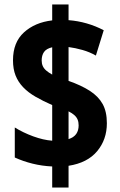

<svg xmlns="http://www.w3.org/2000/svg" viewBox="-20 -779 535 857"><path d="M213 -36Q168 -38 125.5 -48.5Q83 -59 46 -76V-210Q83 -187 128 -170.5Q173 -154 213 -151V-310Q172 -328 139 -347Q106 -366 83.5 -389.5Q61 -413 49.5 -442Q38 -471 38 -510Q38 -590 87 -634.5Q136 -679 213 -688V-759H286V-689Q327 -686 367 -674.5Q407 -663 443 -644L408 -531Q380 -547 348 -556Q316 -565 286 -569V-418Q343 -398 381 -373.5Q419 -349 438 -315Q457 -281 457 -229Q457 -156 413.5 -104Q370 -52 286 -39V58H213ZM286 -158Q310 -166 320.5 -181.5Q331 -197 331 -219Q331 -234 326.5 -245Q322 -256 312 -265Q302 -274 286 -282ZM213 -568Q187 -562 176.5 -547Q166 -532 166 -509Q166 -495 171 -484Q176 -473 186.5 -464Q197 -455 213 -446Z"/></svg>

Font: Noto Sans Display Condensed ExtraBold
Style: Regular
Weight: 800
Width: 3
Designer: Monotype Design Team
Foundry: Monotype Imaging Inc.
Version: Version 2.003